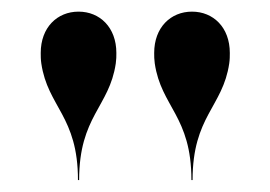

<svg xmlns="http://www.w3.org/2000/svg" viewBox="-20 -780 464 330"><path d="M374 -671C375 -678 375 -683 375 -689C375 -733 346.5 -760 310 -760C273.5 -760 245 -733 245 -689C245 -683 245 -678 246 -671C257 -596 309 -580.5 309 -470.5H311C311 -580.5 363 -596 374 -671ZM179 -671C180 -678 180 -683 180 -689C180 -733 151.5 -760 115 -760C78.5 -760 50 -733 50 -689C50 -683 50 -678 51 -671C62 -596 114 -580.5 114 -470.5H116C116 -580.5 168 -596 179 -671Z"/></svg>

Font: Bodoni* 96pt Medium
Style: Regular
Weight: 500
Version: Version 2.3